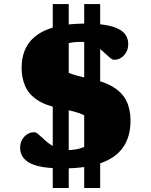

<svg xmlns="http://www.w3.org/2000/svg" viewBox="-20 -836 762 968"><path d="M246 112V-815.5H326.5V112ZM404.5 112V-815.5H485V112ZM297.5 13Q242.5 13 201.8 7Q161 1 134.5 -12Q108 -25 94.8 -44.8Q81.5 -64.5 81.5 -91.5Q81.5 -124.5 102.5 -147Q123.5 -169.5 152.5 -169.5Q162 -169.5 176.8 -156Q191.5 -142.5 212 -124.5Q232.5 -106.5 259.2 -93Q286 -79.5 319.5 -79.5Q363 -79.5 393.8 -91Q424.5 -102.5 440.8 -124.5Q457 -146.5 457 -176.5Q457 -203.5 444.2 -223.5Q431.5 -243.5 394.2 -259.5Q357 -275.5 283 -289.5Q209 -304 166.8 -332.8Q124.5 -361.5 106.8 -402.2Q89 -443 89 -494Q89 -567.5 124.2 -617.2Q159.5 -667 231 -692Q302.5 -717 410.5 -717Q484.5 -717 532.2 -706Q580 -695 603.2 -672Q626.5 -649 626.5 -612.5Q626.5 -580 605.5 -557.2Q584.5 -534.5 555 -534.5Q545.5 -534.5 530.8 -548Q516 -561.5 495.8 -579.5Q475.5 -597.5 449 -611.2Q422.5 -625 389 -625Q324.5 -625 295.8 -604.5Q267 -584 267 -541.5Q267 -519.5 277.8 -502Q288.5 -484.5 324 -469.5Q359.5 -454.5 433 -439.5Q507 -424.5 552 -396.5Q597 -368.5 617.5 -326.8Q638 -285 638 -228Q638 -147 600.8 -93.5Q563.5 -40 488 -13.5Q412.5 13 297.5 13Z"/></svg>

Font: Newsreader 7pt
Style: Bold
Weight: 700
Designer: Hugues Gentile
Foundry: Production Type
Version: Version 1.003